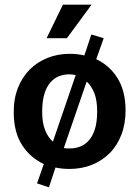

<svg xmlns="http://www.w3.org/2000/svg" viewBox="-20 -715 598 824"><path d="M372 -567 425 -551 393 -461Q449 -435 483.5 -381Q518 -327 519 -243Q519 -184 501 -137Q483 -90 450.5 -57.5Q418 -25 374 -7.5Q330 10 279 10Q246 10 218 4L190 89L139 72L168 -11Q110 -38 75 -92Q40 -146 39 -229Q38 -289 56.5 -336.5Q75 -384 107.5 -416.5Q140 -449 184 -466.5Q228 -484 279 -484Q313 -484 342 -477ZM277 -396Q254 -396 233.5 -388Q213 -380 196.5 -361.5Q180 -343 170.5 -312Q161 -281 161 -235Q161 -187 174 -155.5Q187 -124 207 -107L305 -393Q298 -394 291 -395Q284 -396 277 -396ZM397 -237Q397 -285 384.5 -316Q372 -347 352 -365L254 -80Q261 -78 267.5 -78Q274 -78 281 -78Q303 -78 324 -86Q345 -94 361.5 -112.5Q378 -131 387.5 -161.5Q397 -192 397 -237ZM267 -551H180L250 -695H373Z"/></svg>

Font: Mukta Vaani SemiBold
Style: Regular
Weight: 600
Designer: Noopur Datye, Girish Dalvi, Yashodeep Gholap, Pallavi Karambelkar
Foundry: Ek Type
Version: Version 2.538;PS 1.000;hotconv 16.6.51;makeotf.lib2.5.65220;